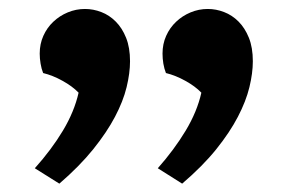

<svg xmlns="http://www.w3.org/2000/svg" viewBox="-20 -811 663 439"><path d="M59.6 -426.3Q97.7 -468.8 123.8 -512.2Q149.9 -555.7 159.7 -599.1Q145.5 -613.8 123 -626.2Q100.6 -638.7 78.6 -644Q74.7 -653.8 72.8 -665.5Q70.8 -677.2 70.8 -688.5Q70.8 -710.4 79.1 -729Q87.4 -747.6 101.8 -761.2Q116.2 -774.9 135 -782.7Q153.8 -790.5 174.3 -790.5Q193.4 -790.5 211.7 -783.4Q230 -776.4 244.6 -761.7Q259.3 -747.1 268.3 -724.6Q277.3 -702.1 277.3 -670.9Q277.3 -644 269.5 -611.8Q261.7 -579.6 242.9 -543.9Q224.1 -508.3 193.1 -469.7Q162.1 -431.2 115.7 -391.1ZM340.8 -426.3Q378.4 -468.8 404.5 -512.2Q430.7 -555.7 440.4 -599.1Q426.3 -613.8 403.8 -626.2Q381.3 -638.7 359.4 -644Q355.5 -653.8 353.5 -665.5Q351.6 -677.2 351.6 -688.5Q351.6 -710.4 359.9 -729Q368.2 -747.6 382.6 -761.2Q397 -774.9 415.8 -782.7Q434.6 -790.5 455.1 -790.5Q474.1 -790.5 492.4 -783.4Q510.7 -776.4 525.4 -761.7Q540 -747.1 549.1 -724.6Q558.1 -702.1 558.1 -670.9Q558.1 -644 550.3 -611.8Q542.5 -579.6 523.9 -543.9Q505.4 -508.3 474.4 -469.7Q443.4 -431.2 396.5 -391.1Z"/></svg>

Font: Proza Libre
Style: Bold
Weight: 700
Designer: Jasper de Waard
Foundry: Jasper de Waard
Version: Version 1.000; ttfautohint (v1.4.1.8-43bc)